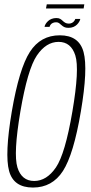

<svg xmlns="http://www.w3.org/2000/svg" viewBox="-20 -838 409 862"><path d="M128 4Q214.5 4 262.5 -70.2Q310.5 -144.5 343 -337.5Q375.5 -529 355.2 -604.2Q335 -679.5 248.5 -679.5Q162 -679.5 114 -604.8Q66 -530 33 -337.5Q0.5 -145 20.8 -70.5Q41 4 128 4ZM133.5 -25.5Q77 -25.5 58.2 -86.5Q39.5 -147.5 71.5 -337.5Q104 -527.5 145.5 -588.8Q187 -650 243 -650Q299 -650 318.2 -589Q337.5 -528 305 -337.5Q272.5 -147 231 -86.2Q189.5 -25.5 133.5 -25.5ZM287 -713Q300 -713 309.5 -717Q319 -721 325.5 -727.5Q332 -734 335.8 -740.8Q339.5 -747.5 340.5 -753H318Q317 -749 313.2 -743.8Q309.5 -738.5 303 -735.2Q296.5 -732 289.5 -732Q279.5 -732 273 -735.8Q266.5 -739.5 261.5 -744.5Q256.5 -749.5 250.2 -753.2Q244 -757 233 -757Q221.5 -757 211.8 -753.2Q202 -749.5 195.5 -743.2Q189 -737 185 -730.5Q181 -724 180 -717.5H202.5Q203.5 -722 207 -727Q210.5 -732 217 -735Q223.5 -738 232 -738Q240 -738 245.2 -734.2Q250.5 -730.5 256 -725.2Q261.5 -720 268.5 -716.5Q275.5 -713 287 -713ZM186.5 -800H355.5L358.5 -818.5H190Z"/></svg>

Font: Anybody Condensed ExtraLight
Style: Italic
Weight: 250
Width: 3
Italic angle: -10°
Version: Version 1.113;gftools[0.9.25]